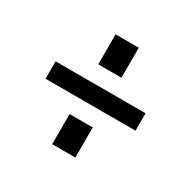

<svg xmlns="http://www.w3.org/2000/svg" viewBox="-92 -618 535 536"><g transform="rotate(30 175.0 -350.0)"><path d="M29.8 -321.8V-377.9H319.8V-321.8ZM137.2 -172.9V-270H211.9V-172.9ZM137.2 -430.2V-526.9H211.9V-430.2Z"/></g></svg>

Font: Bebas Neue Regular
Style: Regular
Weight: 400
Designer: Ryoichi Tsunekawa
Foundry: Ryoichi Tsunekawa
Version: Version 001.003